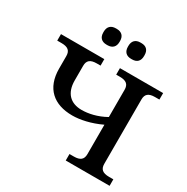

<svg xmlns="http://www.w3.org/2000/svg" viewBox="-200 -1083 1222 1255"><g transform="rotate(30 410.5 -456.0)"><path d="M354 -276C412 -276 489 -292 567 -329V-107C567 -67 546 -49 498 -49H465V0H796V-49H763C715 -49 694 -67 694 -107V-593C694 -633 715 -651 763 -651H796V-700H470V-651H498C546 -651 567 -633 567 -593V-387C503 -351 439 -338 389 -338C305 -338 254 -387 254 -483V-593C254 -633 275 -651 323 -651H352V-700H25V-651H58C106 -651 127 -633 127 -593V-499C127 -350 215 -276 354 -276ZM259 -847C259 -810 280 -789 317 -789H324C361 -789 382 -810 382 -847V-854C382 -891 361 -912 324 -912H317C280 -912 259 -891 259 -854ZM445 -847C445 -810 466 -789 502 -789H510C547 -789 567 -810 567 -847V-854C567 -891 547 -912 510 -912H502C466 -912 445 -891 445 -854Z"/></g></svg>

Font: LT Superior Serif Semibold
Style: Regular
Weight: 600
Designer: Daniel Lyons
Foundry: LyonsType
Version: Version 2.120;FEAKit 1.0